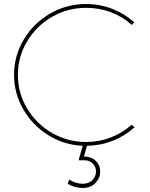

<svg xmlns="http://www.w3.org/2000/svg" viewBox="-20 -723 745 956"><path d="M479 130Q479 163 455.5 188Q432 213 390 213Q371 213 350.5 207Q330 201 317 191L325 171Q337 180 355.5 186Q374 192 390 192Q423 192 440.5 173.5Q458 155 458 130Q458 108 442 91.5Q426 75 400 75H371L392 3Q299 -1 220.5 -50Q142 -99 96 -178.5Q50 -258 50 -350Q50 -445 98.5 -526.5Q147 -608 229.5 -655.5Q312 -703 409 -703Q477 -703 538.5 -679Q600 -655 649 -612L636 -599Q591 -640 532.5 -662Q474 -684 409 -684Q317 -684 239 -639Q161 -594 115 -517Q69 -440 69 -350Q69 -260 115 -183Q161 -106 239 -61Q317 -16 409 -16Q473 -16 531.5 -38.5Q590 -61 636 -102L650 -89Q602 -46 541 -22Q480 2 413 3L398 56Q436 57 457.5 78.5Q479 100 479 130Z"/></svg>

Font: Gontserrat Thin
Style: Regular
Weight: 250
Designer: Julieta Ulanovsky
Foundry: Julieta Ulanovsky
Version: Version 6.001